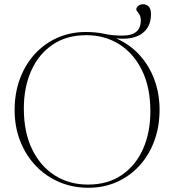

<svg xmlns="http://www.w3.org/2000/svg" viewBox="-20 -876 820 906"><path d="M385 -725Q434 -725 471.8 -716.5Q509.5 -708 555.5 -708Q603 -708 623.8 -726.8Q644.5 -745.5 644.5 -779.5Q644.5 -800.5 633.8 -813.8Q623 -827 623 -830Q623 -840 632 -848Q641 -856 655.5 -856Q670.5 -856 681.5 -845.2Q692.5 -834.5 692.5 -809Q692.5 -749 650.5 -718Q608.5 -687 528 -695Q592 -667 638 -616.8Q684 -566.5 708.5 -500.2Q733 -434 733 -358Q733 -278 708 -210.8Q683 -143.5 637.8 -94Q592.5 -44.5 531.2 -17.2Q470 10 397 10Q322.5 10 259 -17.2Q195.5 -44.5 148.5 -94Q101.5 -143.5 75.2 -210.5Q49 -277.5 49 -357Q49 -437 74 -504.2Q99 -571.5 144.2 -621Q189.5 -670.5 251 -697.8Q312.5 -725 385 -725ZM395 -5Q488 -5 554 -49.8Q620 -94.5 654.8 -172.5Q689.5 -250.5 689.5 -351.5Q689.5 -463 650.5 -543.2Q611.5 -623.5 543.2 -666.8Q475 -710 387 -710Q294 -710 228.2 -665.2Q162.5 -620.5 127.5 -542.5Q92.5 -464.5 92.5 -363.5Q92.5 -252 131.5 -171.8Q170.5 -91.5 238.8 -48.2Q307 -5 395 -5Z"/></svg>

Font: Newsreader Display ExtraLight
Style: Regular
Weight: 275
Designer: Hugues Gentile
Foundry: Production Type
Version: Version 1.002